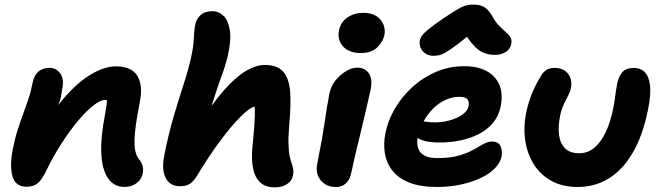

<svg xmlns="http://www.w3.org/2000/svg" viewBox="-20 -809 2895 841"><path d="M525.2 9.8Q480 9.8 453.7 -27.4Q427.4 -64.6 423.8 -135.5Q420.2 -206.4 440.2 -308.2Q444.8 -332.2 446.9 -348.5Q449 -364.8 447.6 -376.1Q446.2 -387.4 440.6 -395.6Q435 -403.8 425 -411Q449.6 -410.6 466.3 -402.5Q483 -394.4 489.1 -377.5Q495.2 -360.6 487.2 -332.8Q474.6 -355.2 464.2 -363.3Q453.8 -371.4 439.8 -371.4Q420.6 -371.4 390 -347.9Q359.4 -324.4 323.5 -281.8Q287.6 -239.2 250.8 -182.7Q214 -126.2 182.2 -60.2Q162.4 -19.2 143.6 -5.1Q124.8 9 96.2 9Q47.8 9 34.9 -36Q22 -81 35 -151Q45.2 -202 57.2 -239.7Q69.2 -277.4 81.3 -309.7Q93.4 -342 104.5 -375.2Q115.6 -408.4 123.8 -450.6Q130.6 -481.2 149.2 -496.5Q167.8 -511.8 197.6 -511.8Q225.8 -511.8 244 -487.3Q262.2 -462.8 251.8 -415.4Q248.8 -387 241.2 -364.7Q233.6 -342.4 223 -317.3Q212.4 -292.2 200.1 -256.1Q187.8 -220 174.6 -165L147 -208.4Q201.6 -312 261.4 -380.8Q321.2 -449.6 379.8 -484Q438.4 -518.4 487.2 -518.4Q556.6 -518.4 581.7 -476.5Q606.8 -434.6 592.8 -364.4Q578.4 -291.6 572.6 -241.5Q566.8 -191.4 570.6 -160.2Q574.4 -129 588.6 -111.6Q599.8 -98.2 604.4 -83.6Q609 -69 604.6 -46.8Q599.4 -22.4 577.7 -6.3Q556 9.8 525.2 9.8Z M768.6 6.8Q738.8 6.8 720.6 -9.7Q702.4 -26.2 696.8 -56.5Q691.2 -86.8 699.2 -127Q718.6 -224.6 741.6 -301.8Q764.6 -379 785.1 -442.3Q805.6 -505.6 817.4 -559Q825.6 -595.8 827.5 -620.6Q829.4 -645.4 830.5 -665.4Q831.6 -685.4 836.2 -705.4Q841 -726.6 859 -743.3Q877 -760 912 -760Q937.4 -760 958.3 -740.4Q979.2 -720.8 986.5 -677.3Q993.8 -633.8 977.4 -562.8Q967.4 -521.4 949.6 -473.3Q931.8 -425.2 911.4 -359.8Q891 -294.4 872 -200.4L850.2 -260Q907.6 -352.2 958.3 -410.5Q1009 -468.8 1054.5 -496.6Q1100 -524.4 1140.4 -524.4Q1196 -524.4 1221.5 -493.8Q1247 -463.2 1251 -405.9Q1255 -348.6 1247.2 -267.2Q1242.4 -209.6 1243.7 -175.4Q1245 -141.2 1249.5 -121.3Q1254 -101.4 1260.2 -85Q1263.8 -74.8 1264.8 -63.1Q1265.8 -51.4 1263.2 -40Q1258.8 -16.8 1237.4 -2.6Q1216 11.6 1183.2 11.6Q1142.4 11.6 1119.5 -10.2Q1096.6 -32 1088.8 -70.1Q1081 -108.2 1085 -156.4Q1090.6 -212.6 1093.2 -247.7Q1095.8 -282.8 1096.4 -304.4Q1097 -326 1095.2 -342.4Q1074.8 -337.8 1036.6 -300.6Q998.4 -263.4 948.6 -197.5Q898.8 -131.6 842.6 -38.4Q826 -11.6 809.3 -2.4Q792.6 6.8 768.6 6.8Z M1450.8 10.2Q1422.8 10.2 1402.1 -3.6Q1381.4 -17.4 1372.5 -40.4Q1363.6 -63.4 1369.2 -89Q1382 -153.8 1389.9 -198.6Q1397.8 -243.4 1402.6 -276.4Q1407.4 -309.4 1412 -338.5Q1416.6 -367.6 1423 -400Q1429 -430.4 1448.9 -455.8Q1468.8 -481.2 1495.1 -497Q1521.4 -512.8 1545.2 -512.8Q1576.8 -512.8 1594.5 -489.4Q1612.2 -466 1604.2 -421Q1600 -401.2 1591.8 -364.7Q1583.6 -328.2 1572.9 -283.4Q1562.2 -238.6 1551.4 -194.2Q1540.6 -149.8 1531.9 -112.3Q1523.2 -74.8 1519 -53Q1513 -23.2 1495.9 -6.5Q1478.8 10.2 1450.8 10.2ZM1560 -576.8Q1508.8 -576.8 1482.7 -605.6Q1456.6 -634.4 1465 -676.2Q1472.4 -712.8 1502.4 -732.8Q1532.4 -752.8 1571.6 -752.8Q1607.4 -752.8 1629.5 -737.8Q1651.6 -722.8 1659.8 -700.9Q1668 -679 1664 -656.8Q1658.6 -628 1633.5 -602.4Q1608.4 -576.8 1560 -576.8Z M1893 10Q1821.2 10 1773.4 -9Q1725.6 -28 1699.4 -61Q1673.2 -94 1665.9 -136.8Q1658.6 -179.6 1668.6 -228Q1679.4 -281.6 1709.6 -333.3Q1739.8 -385 1785.8 -427.1Q1831.8 -469.2 1889.6 -494.1Q1947.4 -519 2013.4 -519Q2071.8 -519 2111.1 -497.9Q2150.4 -476.8 2167.3 -437.4Q2184.2 -398 2172.8 -342Q2164 -299.6 2138.4 -269.5Q2112.8 -239.4 2075.5 -220.9Q2038.2 -202.4 1994.8 -193.6Q1951.4 -184.8 1906 -184.8Q1836.6 -184.8 1809.2 -205.3Q1781.8 -225.8 1786.4 -250.2Q1789.2 -264.4 1797.4 -271.5Q1805.6 -278.6 1821.2 -278.6Q1831.4 -278.6 1846.2 -275.8Q1861 -273 1886.8 -273Q1919.4 -273 1951.3 -282.1Q1983.2 -291.2 2005.5 -307.1Q2027.8 -323 2032.4 -343Q2036.2 -364 2026.9 -374.5Q2017.6 -385 1992 -385Q1960.6 -385 1931 -371.3Q1901.4 -357.6 1876.6 -332.8Q1851.8 -308 1834.2 -275.4Q1816.6 -242.8 1809.2 -205.8Q1805.2 -182.6 1810.9 -162Q1816.6 -141.4 1836.9 -129Q1857.2 -116.6 1895 -116.6Q1950.8 -116.6 1989 -127.4Q2027.2 -138.2 2052.8 -152.8Q2078.4 -167.4 2098 -178.2Q2117.6 -189 2135.2 -189Q2163.6 -189 2172.6 -168.2Q2181.6 -147.4 2176.8 -122.2Q2171.2 -96.2 2148 -72.1Q2124.8 -48 2086.7 -29.8Q2048.6 -11.6 1999.3 -0.8Q1950 10 1893 10ZM1877.6 -564.6Q1859.4 -564.6 1845.6 -573Q1831.8 -581.4 1824.4 -595.5Q1817 -609.6 1818.2 -627Q1819.2 -638 1825.7 -649.1Q1832.2 -660.2 1854.2 -678.7Q1876.2 -697.2 1923.8 -730Q1956.8 -751.6 1978.1 -764.7Q1999.4 -777.8 2016.4 -783.4Q2033.4 -789 2053.4 -789Q2084.8 -789 2102.7 -777Q2120.6 -765 2134.8 -740.4Q2150.8 -711.2 2167.5 -694.7Q2184.2 -678.2 2197 -667.2Q2209.8 -656.2 2216.3 -645Q2222.8 -633.8 2219.2 -614.8Q2214.8 -593.2 2194.5 -580.9Q2174.2 -568.6 2148.6 -568.6Q2120 -568.6 2097.1 -578.4Q2074.2 -588.2 2052.3 -612.9Q2030.4 -637.6 2004 -682.2L2065 -680.8Q2014.4 -637.8 1982.9 -614.1Q1951.4 -590.4 1932.7 -579.7Q1914 -569 1901.8 -566.8Q1889.6 -564.6 1877.6 -564.6Z M2510.6 10Q2442.6 10 2394 -17.5Q2345.4 -45 2317 -91.3Q2288.6 -137.6 2280.4 -194.7Q2272.2 -251.8 2284 -311.8Q2293 -356.4 2308.7 -395.9Q2324.4 -435.4 2349.4 -476.2Q2357.6 -492 2371.8 -501.8Q2386 -511.6 2409 -511.6Q2448.2 -511.6 2468.2 -485.9Q2488.2 -460.2 2480.4 -421.6Q2478.2 -409.6 2472.1 -397.3Q2466 -385 2458.6 -370.8Q2451.2 -356.6 2444.1 -339.1Q2437 -321.6 2433 -300.2Q2424 -254.4 2428.9 -217.2Q2433.8 -180 2455.5 -158.8Q2477.2 -137.6 2517.6 -137.6Q2552.8 -137.6 2581.8 -160.8Q2610.8 -184 2632.5 -228.6Q2654.2 -273.2 2666.4 -336.4Q2671.4 -362 2673.7 -379.8Q2676 -397.6 2678.2 -412.4Q2680.4 -427.2 2683.6 -443.4Q2690.6 -475.6 2706.6 -493.5Q2722.6 -511.4 2757.4 -511.4Q2786 -511.4 2804.1 -493.2Q2822.2 -475 2827.1 -435.2Q2832 -395.4 2818.6 -329.6Q2796.2 -217.2 2752.6 -141.7Q2709 -66.2 2647.8 -28.1Q2586.6 10 2510.6 10Z"/></svg>

Font: Shantell Sans Light
Style: Italic
Weight: 300
Italic angle: -11°
Designer: Stephen Nixon, Anya Danilova, Shantell Martin
Foundry: Arrow Type
Version: Version 1.008;[ac192a2d6]